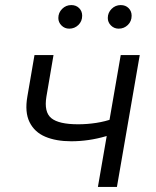

<svg xmlns="http://www.w3.org/2000/svg" viewBox="-20 -737 617 757"><path d="M88 -357 116 -520H191L163 -356Q153 -295 182.5 -271Q212 -247 288 -247Q324 -247 359.5 -252.5Q395 -258 425 -269L416 -205Q404 -201 398 -200Q364 -190 329.5 -185Q295 -180 261 -180Q201 -180 158.5 -198Q116 -216 96.5 -255.5Q77 -295 88 -357ZM456 -520H531L441 0H366ZM210 -666Q210 -687 225 -702Q240 -717 261 -717Q280 -717 292 -705Q304 -693 304 -675Q304 -653 289 -638.5Q274 -624 253 -624Q235 -624 222.5 -636.5Q210 -649 210 -666ZM405 -666Q405 -687 420 -702Q435 -717 456 -717Q475 -717 487 -705Q499 -693 499 -675Q499 -653 484 -638.5Q469 -624 448 -624Q430 -624 417.5 -636.5Q405 -649 405 -666Z"/></svg>

Font: Fixel Italic Variable Display Thin
Style: Italic
Weight: 100
Italic angle: -10°
Designer: AlfaBravo + MacPaw
Foundry: Kyrylo Tkachov, Marchela Mozhyna, Serhii Makarenko, Maria Weinstein, Zakhar Kryvoshyya
Version: Version 1.210;Glyphs 3.2 (3217)